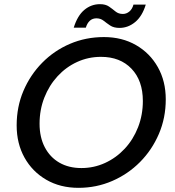

<svg xmlns="http://www.w3.org/2000/svg" viewBox="-20 -890 839 922"><path d="M357 12Q269 12 202 -27Q135 -66 97.5 -133.5Q60 -201 60 -288Q60 -377 92.5 -453.5Q125 -530 182.5 -588.5Q240 -647 316 -679.5Q392 -712 479 -712Q566 -712 633 -673.5Q700 -635 738 -567.5Q776 -500 776 -413Q776 -324 743 -247Q710 -170 652.5 -112Q595 -54 519 -21Q443 12 357 12ZM371 -83Q431 -83 484.5 -107.5Q538 -132 579 -176Q620 -220 643 -279Q666 -338 666 -405Q666 -503 611.5 -560Q557 -617 465 -617Q404 -617 350.5 -592.5Q297 -568 256.5 -524Q216 -480 193 -421.5Q170 -363 170 -296Q170 -231 195 -183Q220 -135 265 -109Q310 -83 371 -83ZM334 -757Q352 -815 385 -842.5Q418 -870 460 -870Q487 -870 503.5 -858.5Q520 -847 534.5 -835Q549 -823 570 -823Q587 -823 601 -834.5Q615 -846 621 -868H680Q663 -812 629 -784Q595 -756 554 -756Q526 -756 509 -767.5Q492 -779 477.5 -790.5Q463 -802 443 -802Q406 -802 392 -757Z"/></svg>

Font: Ultramarine Medium
Style: Italic
Weight: 500
Italic angle: -10°
Designer: Colophon Foundry, Jonny Pinhorn
Foundry: Colophon Foundry
Version: Version 1.200; ttfautohint (v1.8.3)